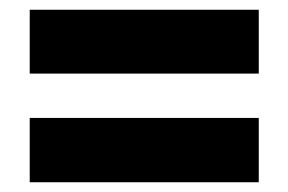

<svg xmlns="http://www.w3.org/2000/svg" viewBox="-20 -549 592 394"><path d="M41 -398V-529H511V-398ZM41 -175V-307H511V-175Z"/></svg>

Font: Noto Sans Hebrew SemiCondensed Black
Style: Regular
Weight: 900
Width: 4
Designer: Ben Nathan
Foundry: Google LLC
Version: Version 3.001; ttfautohint (v1.8.4.7-5d5b)